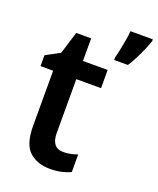

<svg xmlns="http://www.w3.org/2000/svg" viewBox="-143 -846 775 942"><g transform="rotate(20 245.0 -375.0)"><path d="M266 -90Q285 -90 304 -94Q323 -98 339 -104V-12Q318 -2 291.5 4Q265 10 232 10Q165 10 124 -27.5Q83 -65 83 -161V-448H17V-505L90 -544L126 -661H204V-543H333V-448H204V-167Q204 -90 266 -90ZM490 -750Q479 -718 459.5 -676Q440 -634 418 -600H346V-613Q351 -630 356.5 -657Q362 -684 367 -712Q372 -740 373 -760H490Z"/></g></svg>

Font: Noto Sans Khmer UI SemiCondensed SemiBold
Style: Regular
Weight: 600
Width: 4
Designer: Danh Hong and the Monotype Design Team
Foundry: Monotype Imaging Inc.
Version: Version 2.002; ttfautohint (v1.8.4.7-5d5b)